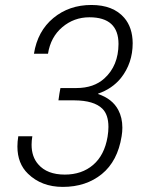

<svg xmlns="http://www.w3.org/2000/svg" viewBox="-20 -741 580 772"><path d="M232.5 10.5Q147 10.5 92.5 -42.5Q50 -83.5 50 -152Q50 -171.5 53.5 -193H110Q107 -175 107 -159Q107 -110.5 134 -80Q169.5 -39 240.5 -39Q309 -39 354.5 -78Q400 -117 412.5 -191Q416 -212.5 416 -230.5Q416 -280 391.5 -304Q358 -337 279 -337.5H215L219 -365L223 -387H287Q357.5 -387 400 -426Q456 -477 456.5 -564Q456.5 -671.5 339.5 -671.5Q277.5 -671.5 230.5 -631.8Q183.5 -592 173 -525H116.5Q131 -616 194.5 -668.5Q258 -721 347.5 -721Q435 -721 479.5 -669.5Q513 -630.5 513.5 -567.5Q513.5 -487 466 -427Q431 -384 374.5 -364.5V-363Q432 -343.5 455.5 -299Q472 -268 472 -227.5Q472 -211 469 -193Q453 -93 389.5 -41.2Q326 10.5 232.5 10.5Z"/></svg>

Font: Roberto Sans Light
Style: Italic
Weight: 300
Italic angle: -11°
Designer: Google
Version: Version 1.00;June 11, 2020;FontCreator 12.0.0.2522 64-bit; t